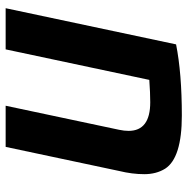

<svg xmlns="http://www.w3.org/2000/svg" viewBox="-12 -668 680 697"><g transform="rotate(90 328.5 -320.0)"><path d="M592.8 -579.1Q612.8 -546.9 612.8 -503.2Q612.8 -459.5 601.1 -411.6L513.7 0H364.3L451.7 -412.1Q455.6 -430.7 455.6 -446.3Q455.6 -524.9 351.6 -524.9Q318.4 -524.9 270.5 -521.5L159.7 0H10.3L141.6 -618.7Q246.6 -639.6 400.1 -639.6Q553.7 -639.6 592.8 -579.1Z"/></g></svg>

Font: Open Sans Hebrew
Style: Bold Italic
Weight: 700
Italic angle: -12°
Foundry: Ascender Corporation, Yanek Iontef
Version: Version 2.001;PS 002.001;hotconv 1.0.70;makeotf.lib2.5.58329